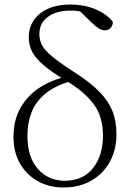

<svg xmlns="http://www.w3.org/2000/svg" viewBox="-20 -820 593 854"><path d="M263 14Q198 14 147.5 -14.5Q97 -43 68.5 -93.5Q40 -144 40 -211Q40 -287 72 -342Q104 -397 159 -432Q214 -467 284 -481V-487L306 -462Q230 -442 185 -406Q140 -370 121 -322Q102 -274 102 -217Q102 -120 149 -68Q196 -16 268 -16Q349 -16 393.5 -72Q438 -128 438 -216Q438 -305 394 -360.5Q350 -416 277 -459Q210 -499 173.5 -530.5Q137 -562 122.5 -591Q108 -620 108 -654Q108 -698 131 -731Q154 -764 195.5 -782Q237 -800 293 -800Q352 -800 402 -780Q452 -760 482 -723Q482 -707 472 -696Q462 -685 446 -685Q433 -685 419.5 -693.5Q406 -702 389 -718L326 -780L384 -771L389 -750Q369 -762 345 -767.5Q321 -773 295 -773Q231 -773 193 -745Q155 -717 155 -668Q155 -642 167 -619Q179 -596 213.5 -567.5Q248 -539 315 -496Q382 -453 422 -412Q462 -371 480 -326Q498 -281 498 -223Q498 -154 468.5 -100.5Q439 -47 386 -16.5Q333 14 263 14Z"/></svg>

Font: Noto Serif HK ExtraLight
Style: Regular
Weight: 200
Designer: Ryoko NISHIZUKA 西塚涼子 (kana & ideographs); Frank Grießhammer (Latin, Greek & Cyrillic); Wenlong ZHANG 张文龙 (bopomofo); San
Foundry: Adobe
Version: Version 2.002-H1;hotconv 1.1.0;makeotfexe 2.6.0